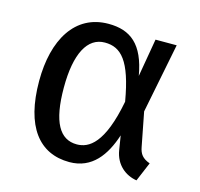

<svg xmlns="http://www.w3.org/2000/svg" viewBox="-86 -631 765 736"><g transform="rotate(15 296.5 -263.0)"><path d="M263 -466C327 -466 369 -424 396 -267C363 -94 307 -61 259 -61C191 -61 155 -122 155 -259C155 -394 194 -466 263 -466ZM258 -539C125 -539 57 -422 57 -259C57 -78 129 12 249 12C339 12 386 -55 413 -138L422 -82C431 -25 472 6 516 13L548 -63C518 -74 507 -89 502 -116L476 -250L531 -527H447L421 -376C400 -497 345 -539 258 -539Z"/></g></svg>

Font: Fira Math
Style: Regular
Weight: 400
Designer: Xiangdong Zeng
Foundry: Xiangdong Zeng
Version: Version 0.3.4